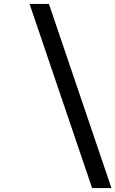

<svg xmlns="http://www.w3.org/2000/svg" viewBox="-20 -836 585 973"><path d="M129.9 -815.9H228L544.9 117.2H446.8Z"/></svg>

Font: TruenoRg
Style: Book
Weight: 400
Designer: Julieta Ulanovsky
Foundry: Julieta Ulanovsky
Version: Version 3.001b